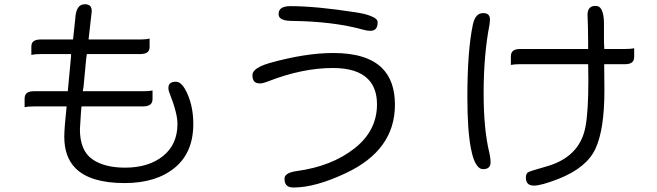

<svg xmlns="http://www.w3.org/2000/svg" viewBox="-20 -793 3040 888"><path d="M372.1 -773.4Q331.5 -773.4 328.1 -706.5L317.9 -610.4H168Q143.6 -610.4 132.8 -600.1Q125 -591.8 125 -576.7V-538.6Q141.1 -543 168 -543H308.6V-532.7L294.9 -385.7L293.5 -371.1H136.7Q112.3 -371.1 102.1 -360.8Q93.8 -352.5 93.8 -335.9V-297.4Q109.4 -300.8 136.7 -300.8H288.1Q277.3 -198.7 277.3 -160.2Q277.3 -66.9 329.6 -14.6Q397.9 53.7 556.6 53.7Q701.7 53.7 788.1 -17.1Q874 -87.4 874 -219.7Q874 -296.4 847.7 -356.9Q822.8 -415 793.9 -415Q774.4 -415 766.1 -406.7Q758.8 -399.4 758.8 -384.8Q758.8 -377.4 763.2 -364.7Q800.8 -270 800.8 -220.7Q800.8 -124.5 733.6 -71Q666.5 -17.6 558.6 -17.6Q461.9 -17.6 406.2 -57.1Q349.6 -97.2 349.6 -195.3L354.5 -273.9L356.9 -300.8H640.6Q666.5 -300.8 677.2 -311.5Q685.5 -319.8 685.5 -335.9V-374.5Q669.4 -371.1 640.6 -371.1H362.8L366.2 -390.6L378.9 -524.4L381.8 -543H628.9Q653.3 -543 664.1 -553.2Q671.9 -561.5 671.9 -576.7V-614.7Q655.8 -610.4 628.9 -610.4H389.6L404.3 -740.7Q404.3 -757.8 396.5 -765.6Q388.7 -773.4 372.1 -773.4Z M1323.2 -764.6Q1290 -764.6 1277.3 -751.5Q1268.6 -743.2 1268.6 -727.5Q1268.6 -716.8 1275.4 -710Q1288.6 -696.8 1327.1 -696.3Q1521.5 -694.3 1659.2 -655.8Q1678.7 -650.4 1691.4 -650.4Q1708.5 -650.4 1716.8 -658.7Q1726.6 -668.5 1726.6 -690.4Q1726.6 -707.5 1691.4 -720.2Q1666 -730 1623 -736.3Q1440.9 -764.6 1323.2 -764.6ZM1521.5 -547.9Q1392.6 -547.9 1226.6 -501.5Q1176.8 -486.8 1158.2 -468.3Q1147.5 -457.5 1147.5 -445.3Q1147.5 -424.8 1156.7 -415.5Q1165 -407.2 1182.6 -407.2Q1196.3 -407.2 1222.2 -417.5Q1379.4 -478.5 1519.5 -478.5Q1630.9 -478.5 1681.6 -427.7Q1723.6 -385.7 1723.6 -310.5Q1723.6 -188 1618.7 -106Q1513.7 -23.9 1353.5 -2Q1316.4 2.9 1303.2 16.1Q1295.9 23.4 1295.9 34.2Q1295.9 59.1 1311 68.4Q1321.3 74.2 1337.9 74.2Q1438 74.2 1578.1 8.3Q1806.6 -98.1 1806.6 -308.6Q1806.6 -418.5 1747.6 -477.5Q1677.2 -547.9 1521.5 -547.9Z M2167 -679.2Q2141.6 -559.1 2141.6 -344.7Q2141.6 -191.9 2157.7 -107.9Q2169.9 -42.5 2191.9 -21Q2201.7 -10.7 2213.9 -10.7Q2232.4 -10.7 2240.7 -19Q2249 -27.3 2249 -43.5Q2249 -59.6 2243.2 -86.4Q2216.8 -194.3 2216.8 -362.3Q2216.8 -540.5 2244.1 -679.7L2246.1 -701.7Q2246.1 -717.3 2238.5 -724.9Q2231 -732.4 2214.4 -732.4Q2178.2 -732.4 2167 -679.2ZM2342.8 -492.7Q2358.4 -496.1 2385.7 -496.1H2700.2L2701.2 -425.8Q2701.2 -274.9 2687.5 -205.1Q2660.6 -65.4 2504.9 -22.5Q2426.3 -0.5 2420.4 4.9Q2412.1 13.7 2412.1 27.3Q2412.1 46.9 2421.4 56.2Q2430.7 65.4 2450.2 65.4Q2482.9 65.4 2562 34.7Q2693.4 -17.1 2733.9 -105Q2775.4 -193.8 2775.4 -375L2774.4 -496.1H2871.1Q2894.5 -496.1 2904.8 -506.3Q2913.1 -514.6 2913.1 -531.2V-569.8Q2897.5 -566.4 2871.1 -566.4H2774.9L2773.4 -598.6V-686.5Q2772.9 -726.6 2762.7 -747.1Q2759.3 -753.4 2756.3 -756.6Q2753.4 -759.8 2751.2 -761.2Q2749 -762.7 2746.1 -763.7Q2741.2 -765.6 2733.4 -765.6Q2716.3 -765.6 2707.5 -756.3Q2697.3 -746.6 2697.3 -723.6L2699.2 -668.9L2700.2 -595.7V-573.2V-566.4H2385.7Q2361.3 -566.4 2351.1 -556.2Q2342.8 -547.9 2342.8 -531.2Z"/></svg>

Font: YuPearl-Light
Style: Light
Weight: 300
Designer: Max Yao
Foundry: Max-Everyday
Version: Version 1.011; ttfautohint (v1.8.3)